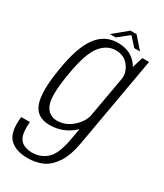

<svg xmlns="http://www.w3.org/2000/svg" viewBox="-250 -782 937 1099"><g transform="rotate(30 218.0 -233.0)"><path d="M125 230.5Q182 230.5 224.8 210.8Q267.5 191 300.5 141.8Q333.5 92.5 349 5L454.5 -594H410L377 -485.5L289.5 8.5Q271 116 230.5 153.2Q190 190.5 132.5 190.5Q97 190.5 72.8 176.2Q48.5 162 39.8 131.2Q31 100.5 36 45H-21.5Q-33.5 150.5 7.2 190.5Q48 230.5 125 230.5ZM140 3.5Q215.5 3.5 273.5 -38.2Q331.5 -80 340.5 -130L321 -169Q313 -121 267.2 -80Q221.5 -39 166 -39Q108.5 -39 86 -93Q63.5 -147 89 -298Q114 -449.5 156.8 -503.2Q199.5 -557 257.5 -557Q313 -557 344 -516.2Q375 -475.5 367 -428L398.5 -463.5Q407 -510.5 364.2 -555.2Q321.5 -600 246 -600Q161.5 -600 108.5 -529.2Q55.5 -458.5 30 -298Q3.5 -138.5 29.5 -67.5Q55.5 3.5 140 3.5ZM180.5 -620H219L290 -677L341.5 -620H379.5L313 -696H272.5Z"/></g></svg>

Font: Anybody SemiCondensed Light
Style: Italic
Weight: 300
Width: 4
Italic angle: -10°
Version: Version 1.113;gftools[0.9.25]